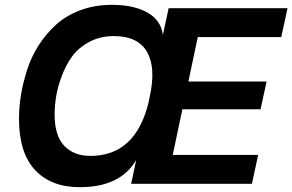

<svg xmlns="http://www.w3.org/2000/svg" viewBox="-20 -764 1215 798"><path d="M1175 -730 1149 -610H802L763 -425H1088L1063 -310H738L698 -120H1053L1027 0H525L546 -99Q480 14 312 14Q192 14 125.5 -57.5Q59 -129 59 -270Q59 -318 67 -368Q75 -418 92.5 -473Q110 -528 140.5 -575.5Q171 -623 212.5 -661Q254 -699 314 -721.5Q374 -744 446 -744Q534 -744 591.5 -712.5Q649 -681 657 -619L681 -730ZM207 -288Q207 -200 247 -158Q287 -116 356 -116Q542 -116 597 -336L602 -361Q629 -481 591.5 -547.5Q554 -614 453 -614Q396 -614 350.5 -589.5Q305 -565 279 -528.5Q253 -492 236 -446Q219 -400 213 -361Q207 -322 207 -288Z"/></svg>

Font: Nacelle Bold
Style: Italic
Weight: 700
Italic angle: -12°
Designer: Sora Sagano
Foundry: Sora Sagano
Version: Version 1.000;FEAKit 1.0